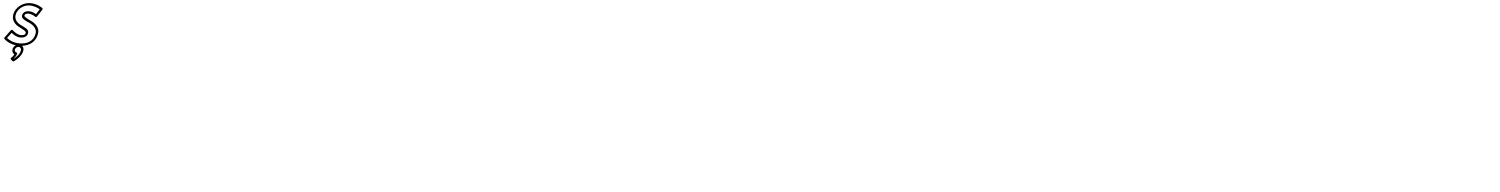

<svg xmlns="http://www.w3.org/2000/svg" viewBox="-16 -2244 31243 4000"><g transform="rotate(5 15605.0 -244.5)"><path d="M346.8 15C284.7 15 226.4 66.5 217.3 130C210.9 174.1 233.7 209.5 265.6 225.9C243.7 271.8 209.8 300.6 207.3 302.7C198.8 310.9 189.2 326.2 204.7 339.8L240.3 370.8C248.6 378 262.1 377.2 271.6 370.3C343.9 316.9 430.1 235.5 445.3 130C454.5 66.3 410.6 15 346.8 15ZM339.6 65C375.9 65 400.5 93.7 395.3 130C384.6 203.7 326.5 268.2 262.3 318.8L259.6 316.4C278.7 295.5 306.7 260.1 321.7 214.5C325.6 202.6 319.9 188.8 307 185.7C279.4 178.9 263.4 156.9 267.3 130C272.5 93.5 305.8 65 339.6 65ZM496.4 -815C601.9 -815 679.9 -773.3 711 -753.2L642.2 -647.4C612.7 -665.4 557.4 -694 492 -694C420.6 -694 363.7 -657.3 354.7 -595C344.4 -523.2 440.1 -489.9 521.5 -453C605.5 -415.1 683.3 -342.2 670.2 -251C644.4 -72.5 504.4 -10 349.4 -10C207.5 -10 117.7 -72.3 84.9 -99.8L170 -214.9C204 -187.2 275.3 -134 353.3 -134C390.1 -134 497.7 -136.8 512.6 -240C524.8 -324.9 417.9 -354 335.5 -398.4C248.6 -444.7 209.1 -514.3 219.7 -588C239.5 -725.3 374.2 -815 496.4 -815ZM503.7 -865C359.9 -865 194.3 -758.7 169.7 -588C155.6 -489.7 209.9 -405.3 306.8 -353.6C406.4 -300 467.6 -275.1 462.6 -240C455.3 -189.2 405.7 -184 360.5 -184C282.2 -184 187.2 -271.1 187.2 -271.1C169.4 -288.2 153.4 -271.2 148.7 -264.8L31.9 -106.8C24.8 -97.1 24.4 -83.7 31.9 -75.7C33.7 -73.8 139.6 40 342.2 40C509.3 40 689.1 -35.5 720.2 -251C738.2 -375.8 636.5 -458.9 547.7 -499C452.6 -542.1 401.8 -574.8 404.7 -595C408.7 -622.7 428.2 -644 484.8 -644C558.7 -644 629.4 -591.9 630 -591.5C646.8 -578.5 662.1 -591.8 667.9 -600.7L765.5 -750.7C772 -760.7 771.5 -774.8 762.5 -782.2C760.8 -783.5 662.2 -865 503.7 -865Z"/></g></svg>

Font: Hussar Ekologiczny
Style: Regular
Weight: 400
Foundry: Cannot Into Space Fonts
Version: Version 0.97